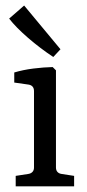

<svg xmlns="http://www.w3.org/2000/svg" viewBox="-20 -660 308 680"><path d="M178.2 -410.9V-66.9Q178.2 -57.1 183.3 -51.3Q188.4 -45.5 197.8 -44L242.5 -37.1V0H35.6V-37.1L80.4 -44Q89.8 -45.5 95.1 -51.3Q100.4 -57.1 100.4 -66.5V-337.5Q100.4 -347.3 95.5 -353.1Q90.5 -358.9 81.1 -360.4L30.5 -367.6V-403.3Q61.8 -412.7 98.5 -417.3Q135.3 -421.8 166.5 -422.5ZM65.5 -640.4 194.2 -485.5 168.7 -458.2Q146.5 -472.7 123.5 -490.2Q100.4 -507.6 79.5 -525.8Q58.5 -544 41.1 -561.6Q23.6 -579.3 12.4 -594.2Z"/></svg>

Font: Rasa
Style: Regular
Weight: 400
Version: Version 1.000;PS 1.000;hotconv 1.0.88;makeotf.lib2.5.647800;